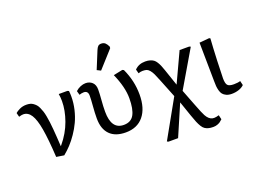

<svg xmlns="http://www.w3.org/2000/svg" viewBox="-142 -1129 2257 1694"><g transform="rotate(-20 986.0 -282.0)"><path d="M279.8 18.1 208 6.8Q198.2 -162.1 181.4 -259.3Q164.6 -356.4 136 -401.1Q107.4 -445.8 62 -445.8Q47.9 -445.8 22 -438L12.2 -476.1Q24.4 -488.3 53 -502.2Q81.5 -516.1 116.2 -516.1Q135.7 -516.1 151.6 -512.2Q167.5 -508.3 180.9 -498.5Q194.3 -488.8 204.8 -477.3Q215.3 -465.8 224.1 -446Q232.9 -426.3 239.5 -406.7Q246.1 -387.2 251.5 -357.2Q256.8 -327.1 260.5 -299.6Q264.2 -272 267.6 -231.4Q271 -190.9 273.4 -155Q275.9 -119.1 278.8 -67.9L285.2 -75.2Q355.5 -159.2 390.1 -255.6Q424.8 -352.1 424.8 -439Q424.8 -475.6 418.9 -506.8H500L513.2 -501Q516.1 -474.1 516.1 -449.2Q516.1 -388.2 502 -328.4Q487.8 -268.6 464.8 -219.5Q441.9 -170.4 410.6 -124.8Q379.4 -79.1 347.2 -44.7Q314.9 -10.3 279.8 18.1Z M840.8 -573.2 805.7 -590.8 872.6 -753.9Q881.8 -776.4 892.3 -786.6Q902.8 -796.9 921.9 -796.9Q945.3 -796.9 959.5 -783.9Q973.6 -771 984.9 -746.1L983.9 -731.9ZM860.8 14.2Q763.2 14.2 711.9 -38.1Q660.6 -90.3 660.6 -189Q660.6 -242.2 665.8 -303Q670.9 -363.8 670.9 -399.9Q670.9 -445.8 630.9 -445.8Q611.3 -445.8 588.9 -438L578.6 -476.1Q599.6 -495.6 625 -505.9Q650.4 -516.1 672.9 -516.1Q710 -516.1 734.9 -493.2Q759.8 -470.2 759.8 -425.8Q759.8 -386.2 754.9 -327.9Q750 -269.5 750 -220.2Q750 -54.2 866.7 -54.2Q934.6 -54.2 963.1 -106Q991.7 -157.7 991.7 -259.8Q991.7 -363.8 932.6 -497.1L1018.6 -515.1L1031.7 -508.8Q1087.9 -388.2 1087.9 -259.8Q1087.9 -130.4 1028.3 -58.1Q968.8 14.2 860.8 14.2Z M1602.5 232.9Q1576.2 232.9 1557.6 228Q1539.1 223.1 1524.4 213.4Q1509.8 203.6 1497.3 183.1Q1484.9 162.6 1474.1 137Q1463.4 111.3 1448.7 68.8L1402.3 -65.9L1400.4 -70.8L1275.4 219.2H1185.5L1172.4 212.9L1370.6 -141.1L1302.7 -311Q1284.7 -356.9 1273.9 -379.6Q1263.2 -402.3 1249.3 -419.2Q1235.4 -436 1221.2 -440.9Q1207 -445.8 1183.6 -445.8Q1163.1 -445.8 1143.6 -438L1133.3 -476.1Q1170.9 -516.1 1233.4 -516.1Q1259.3 -516.1 1278.6 -510Q1297.9 -503.9 1310.8 -494.6Q1323.7 -485.4 1335.2 -466.8Q1346.7 -448.2 1354 -430.9Q1361.3 -413.6 1371.6 -383.8L1421.4 -237.8L1424.3 -229L1553.7 -506.8H1643.6L1656.7 -501L1455.6 -159.2L1514.6 -6.8Q1548.8 82.5 1562.5 106.9Q1586.9 151.4 1620.6 158.7Q1627.9 160.2 1636.7 160.2Q1653.8 160.2 1681.6 151.9L1691.4 192.9Q1676.3 206.5 1668 212.9Q1659.7 219.2 1641.8 226.1Q1624 232.9 1602.5 232.9Z M1855.5 14.2Q1825.7 14.2 1804.7 4.4Q1783.7 -5.4 1772.5 -19.3Q1761.2 -33.2 1755.1 -56.2Q1749 -79.1 1747.6 -97.7Q1746.1 -116.2 1746.1 -143.1L1741.2 -507.8L1833.5 -516.1L1844.2 -511.2Q1838.4 -431.2 1833.3 -306.9Q1828.1 -182.6 1828.1 -140.1Q1828.1 -94.7 1842 -76.9Q1856 -59.1 1901.4 -59.1Q1939.5 -59.1 1962.4 -66.9L1972.2 -25.9Q1952.6 -6.3 1921.6 3.9Q1890.6 14.2 1855.5 14.2Z"/></g></svg>

Font: Literata Book
Style: Regular
Weight: 400
Designer: Latin by Veronika Burian and Jose Scaglione. Greek by Irene Vlachou. Cyrillic by Vera Evstafieva
Foundry: TypeTogether
Version: Version 2.003;PS 002.003;hotconv 1.0.88;makeotf.lib2.5.64775